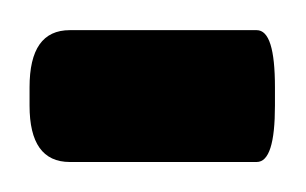

<svg xmlns="http://www.w3.org/2000/svg" viewBox="-49 -108 204 128"><path d="M-29.3 -37.6C-29.3 -12.7 -20.5 0 -2.4 0H122.1C130.4 0 134.3 -12.7 134.3 -37.6V-49.8C134.3 -75.2 130.4 -87.9 122.1 -87.9H-2.4C-20.5 -87.9 -29.3 -75.2 -29.3 -49.8Z"/></svg>

Font: Sahel
Style: Regular
Weight: 400
Foundry: Saber Rastikerdar (saber.rastikerdar@gmail.com)
Version: Version 3.4.0